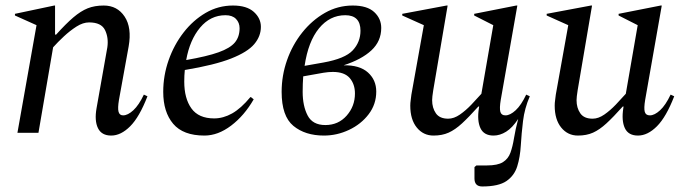

<svg xmlns="http://www.w3.org/2000/svg" viewBox="-20 -480 2472 694"><path d="M43 0 112 -389 34 -424V-430L176 -460H179V-355H183Q218 -394 245 -417Q272 -440 297 -450Q322 -460 355 -460Q404 -460 430.5 -420Q457 -380 445 -312L410 -119Q405 -89 408.5 -76Q412 -63 425 -63Q442 -63 462 -81.5Q482 -100 500 -138L513 -132Q484 -57 450.5 -23.5Q417 10 382 10Q347 10 334 -17Q321 -44 329 -89L368 -309Q373 -344 359.5 -371.5Q346 -399 302 -399Q280 -399 256.5 -384Q233 -369 211 -348.5Q189 -328 172 -309L119 0Z M719 10Q642 10 606 -32.5Q570 -75 570 -148Q570 -207 589.5 -262.5Q609 -318 643.5 -362.5Q678 -407 723.5 -433.5Q769 -460 822 -460Q872 -460 897.5 -437Q923 -414 923 -383Q923 -349 899 -320.5Q875 -292 815.5 -268.5Q756 -245 648 -227Q646 -207 646 -185Q646 -124 672 -88Q698 -52 754 -52Q787 -52 819 -70Q851 -88 885 -129H887L897 -121Q863 -62 815.5 -26Q768 10 719 10ZM795 -425Q741 -425 703.5 -380.5Q666 -336 653 -263Q728 -276 770 -291Q812 -306 829 -326.5Q846 -347 846 -378Q846 -398 833 -411.5Q820 -425 795 -425Z M1340 -149Q1340 -103 1312.5 -67Q1285 -31 1241.5 -10.5Q1198 10 1151 10Q1083 10 1040.5 -25Q998 -60 998 -148Q998 -207 1017.5 -262.5Q1037 -318 1072.5 -362.5Q1108 -407 1154.5 -433.5Q1201 -460 1255 -460Q1307 -460 1332.5 -436.5Q1358 -413 1358 -379Q1358 -331 1322.5 -298Q1287 -265 1222 -244Q1280 -245 1310 -218Q1340 -191 1340 -149ZM1228 -425Q1172 -425 1133 -377.5Q1094 -330 1081 -242L1149 -254Q1227 -268 1255 -298Q1283 -328 1283 -369Q1283 -425 1228 -425ZM1156 -28Q1203 -28 1233 -62Q1263 -96 1263 -142Q1263 -176 1244 -198Q1225 -220 1183 -220Q1167 -220 1149 -217L1076 -204Q1074 -177 1074 -148Q1074 -97 1092 -62.5Q1110 -28 1156 -28Z M1547 10Q1510 10 1486.5 -19Q1463 -48 1463 -98Q1463 -108 1464.5 -118Q1466 -128 1467 -138L1512 -389L1434 -424V-430L1594 -460H1598L1546 -154Q1542 -129 1542 -118Q1542 -90 1555.5 -70.5Q1569 -51 1600 -51Q1621 -51 1642.5 -66Q1664 -81 1684 -102Q1704 -123 1720 -141L1763 -389L1694 -424V-430L1846 -460H1850L1790 -119Q1785 -89 1788.5 -76Q1792 -63 1807 -63Q1824 -63 1844 -81.5Q1864 -100 1882 -138L1895 -132Q1876 -88 1870.5 -42.5Q1865 3 1862.5 45.5Q1860 88 1849.5 121.5Q1839 155 1810.5 174.5Q1782 194 1723 194Q1695 194 1695 165V124L1702 118H1740Q1779 118 1798 106Q1817 94 1825 72Q1833 50 1838 19Q1843 -12 1853 -50Q1832 -18 1809.5 -4Q1787 10 1764 10Q1729 10 1716.5 -17Q1704 -44 1711 -89L1712 -95H1709Q1675 -57 1650 -34Q1625 -11 1601.5 -0.5Q1578 10 1547 10Z M2069 10Q2032 10 2008.5 -19Q1985 -48 1985 -98Q1985 -108 1986.5 -118Q1988 -128 1989 -138L2034 -389L1956 -424V-430L2116 -460H2120L2068 -154Q2064 -129 2064 -118Q2064 -90 2077.5 -70.5Q2091 -51 2122 -51Q2143 -51 2164.5 -66Q2186 -81 2206 -102Q2226 -123 2242 -141L2285 -389L2216 -424V-430L2368 -460H2372L2312 -119Q2307 -89 2310.5 -76Q2314 -63 2329 -63Q2346 -63 2366 -81.5Q2386 -100 2404 -138L2417 -132Q2388 -57 2354.5 -23.5Q2321 10 2286 10Q2251 10 2238.5 -17Q2226 -44 2233 -89L2234 -95H2231Q2197 -57 2172 -34Q2147 -11 2123.5 -0.5Q2100 10 2069 10Z"/></svg>

Font: Spectral
Style: Italic
Weight: 400
Italic angle: -10°
Designer: Jean-Baptiste Levee
Foundry: Production Type
Version: Version 2.001